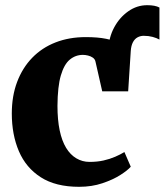

<svg xmlns="http://www.w3.org/2000/svg" viewBox="-20 -709 634 740"><path d="M474 -357 426.5 -427 398 -520Q399.5 -565 420 -603.2Q440.5 -641.5 474 -665.2Q507.5 -689 547.5 -689Q578 -689 594.5 -680V-556.5Q584 -562.5 568.2 -566.8Q552.5 -571 534 -571Q521 -571 510 -565Q499 -559 492.2 -546Q485.5 -533 484 -513ZM285 11Q194.5 11 137.2 -25.8Q80 -62.5 52.8 -126.2Q25.5 -190 25.5 -271.5Q25.5 -339 46 -393.2Q66.5 -447.5 104 -486.2Q141.5 -525 194 -545.5Q246.5 -566 310.5 -566Q357 -566 388.8 -559.5Q420.5 -553 442.8 -545.5Q465 -538 481 -535.5L474 -357H374L348 -471.5Q346 -481 337.8 -486.8Q329.5 -492.5 319 -495Q308.5 -497.5 299.5 -497.5Q271 -497.5 249 -479.2Q227 -461 214.5 -418.2Q202 -375.5 201.5 -301Q201.5 -247 210 -206.5Q218.5 -166 234.8 -139.2Q251 -112.5 274.2 -98.8Q297.5 -85 325 -85Q355 -85 379.2 -90.5Q403.5 -96 423.8 -104.8Q444 -113.5 459.5 -123L484 -66.5Q472 -52.5 443.8 -34.5Q415.5 -16.5 374.8 -2.8Q334 11 285 11Z"/></svg>

Font: Merriweather 28pt Black
Style: Regular
Weight: 900
Version: Version 2.100